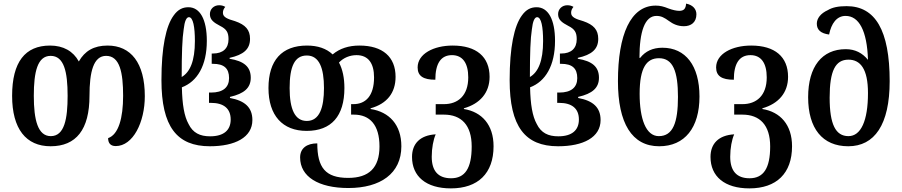

<svg xmlns="http://www.w3.org/2000/svg" viewBox="-20 -799 4990 1062"><path d="M260 10C401 10 475 -82 475 -269C475 -402 497 -490 567 -490C643 -490 661 -397 661 -269C661 -147 636 -55 578 -35C578 -9 590 9 620 9C716 9 781 -123 781 -267C781 -451 704 -547 575 -547C499 -547 449 -517 416 -459C385 -516 330 -547 257 -547C119 -547 47 -456 47 -269C47 -86 124 10 260 10ZM261 -46C189 -46 167 -136 167 -269C167 -401 187 -490 260 -490C334 -490 354 -403 354 -269C354 -143 337 -46 261 -46Z M1141 10C1280 10 1376 -39 1376 -135C1376 -205 1334 -242 1252 -257V-263C1331 -281 1367 -313 1367 -369C1367 -430 1329 -461 1250 -474V-479C1327 -496 1363 -527 1363 -584C1363 -634 1338 -662 1280 -682C1238 -694 1213 -704 1213 -728C1213 -742 1218 -751 1226 -761C1216 -767 1205 -770 1192 -770C1163 -770 1141 -749 1141 -721C1141 -689 1163 -674 1197 -656C1233 -638 1244 -620 1244 -582C1244 -532 1214 -503 1158 -503H1151V-446H1158C1219 -446 1247 -421 1247 -367C1247 -316 1214 -287 1147 -287H1136V-230H1147C1217 -230 1256 -199 1256 -138C1256 -79 1218 -45 1142 -45C1086 -45 1047 -64 1023 -113C999 -156 988 -221 986 -316C1071 -348 1124 -436 1124 -573C1124 -692 1086 -759 1022 -759C990 -759 964 -746 941 -714C898 -656 873 -538 873 -356C873 -99 958 10 1141 10ZM985 -373C985 -504 988 -587 996 -637C1001 -682 1011 -704 1025 -704C1048 -704 1058 -650 1058 -572C1058 -461 1031 -400 985 -373Z M1907 241C2084 241 2200 161 2200 10C2200 -109 2133 -180 2030 -196V-200C2120 -225 2168 -285 2168 -374C2168 -484 2097 -547 1968 -547C1909 -547 1859 -531 1820 -498C1785 -531 1737 -547 1678 -547C1539 -547 1465 -465 1465 -312C1465 -160 1543 -75 1676 -75C1813 -75 1885 -157 1885 -312C1885 -368 1875 -416 1855 -453C1880 -480 1916 -494 1952 -494C2017 -494 2049 -449 2049 -371C2049 -267 2001 -223 1935 -223H1922V-165H1937C2026 -165 2079 -108 2079 11C2079 129 2021 185 1906 185C1780 185 1735 128 1735 -6C1677 -6 1640 21 1640 72C1640 178 1741 241 1907 241ZM1677 -130C1611 -130 1582 -195 1582 -312C1582 -430 1609 -492 1677 -492C1746 -492 1772 -422 1772 -312C1772 -205 1748 -130 1677 -130Z M2474 243C2624 243 2710 160 2710 10C2710 -109 2645 -180 2546 -196V-200C2634 -225 2688 -285 2688 -374C2688 -485 2615 -547 2484 -547C2378 -547 2290 -501 2290 -426C2290 -378 2322 -358 2388 -358C2388 -447 2418 -494 2480 -494C2539 -494 2570 -450 2570 -371C2570 -269 2512 -223 2436 -223H2390V-165H2435C2532 -165 2589 -107 2589 11C2589 132 2552 187 2475 187C2404 187 2368 147 2368 68C2368 20 2377 -27 2390 -56C2303 -51 2259 -4 2259 69C2259 177 2337 243 2474 243Z M3067 10C3206 10 3302 -39 3302 -135C3302 -205 3260 -242 3178 -257V-263C3257 -281 3293 -313 3293 -369C3293 -430 3255 -461 3176 -474V-479C3253 -496 3289 -527 3289 -584C3289 -634 3264 -662 3206 -682C3164 -694 3139 -704 3139 -728C3139 -742 3144 -751 3152 -761C3142 -767 3131 -770 3118 -770C3089 -770 3067 -749 3067 -721C3067 -689 3089 -674 3123 -656C3159 -638 3170 -620 3170 -582C3170 -532 3140 -503 3084 -503H3077V-446H3084C3145 -446 3173 -421 3173 -367C3173 -316 3140 -287 3073 -287H3062V-230H3073C3143 -230 3182 -199 3182 -138C3182 -79 3144 -45 3068 -45C3012 -45 2973 -64 2949 -113C2925 -156 2914 -221 2912 -316C2997 -348 3050 -436 3050 -573C3050 -692 3012 -759 2948 -759C2916 -759 2890 -746 2867 -714C2824 -656 2799 -538 2799 -356C2799 -99 2884 10 3067 10ZM2911 -373C2911 -504 2914 -587 2922 -637C2927 -682 2937 -704 2951 -704C2974 -704 2984 -650 2984 -572C2984 -461 2957 -400 2911 -373Z M3626 10C3768 10 3849 -93 3849 -265C3849 -436 3772 -535 3644 -535C3591 -535 3550 -516 3521 -479H3517C3517 -623 3546 -711 3611 -711C3638 -711 3655 -701 3680 -683C3703 -666 3729 -654 3763 -654C3803 -654 3832 -676 3832 -720C3832 -749 3812 -772 3775 -779C3773 -752 3764 -739 3737 -739C3721 -739 3700 -744 3678 -752C3651 -763 3631 -768 3607 -768C3468 -768 3398 -608 3398 -350C3398 -118 3475 10 3626 10ZM3624 -46C3552 -46 3518 -143 3518 -280C3518 -426 3557 -477 3625 -477C3703 -477 3730 -403 3730 -263C3730 -122 3703 -46 3624 -46Z M4125 243C4275 243 4361 160 4361 10C4361 -109 4296 -180 4197 -196V-200C4285 -225 4339 -285 4339 -374C4339 -485 4266 -547 4135 -547C4029 -547 3941 -501 3941 -426C3941 -378 3973 -358 4039 -358C4039 -447 4069 -494 4131 -494C4190 -494 4221 -450 4221 -371C4221 -269 4163 -223 4087 -223H4041V-165H4086C4183 -165 4240 -107 4240 11C4240 132 4203 187 4126 187C4055 187 4019 147 4019 68C4019 20 4028 -27 4041 -56C3954 -51 3910 -4 3910 69C3910 177 3988 243 4125 243Z M4672 10C4817 10 4901 -109 4901 -350C4901 -632 4821 -765 4663 -765C4616 -765 4584 -758 4559 -743C4519 -725 4498 -697 4498 -668C4498 -634 4520 -614 4566 -608C4578 -669 4608 -711 4657 -711C4731 -711 4776 -630 4781 -468C4750 -506 4710 -527 4658 -527C4527 -527 4450 -431 4450 -261C4450 -89 4529 10 4672 10ZM4673 -46C4602 -46 4569 -111 4569 -259C4569 -408 4601 -469 4673 -469C4739 -469 4781 -418 4781 -284C4781 -131 4742 -46 4673 -46Z"/></svg>

Font: Noto Serif Georgian SemiCondensed Semi
Style: Regular
Weight: 600
Width: 4
Designer: Monotype Design Team
Foundry: Monotype Imaging Inc.
Version: Version 1.901